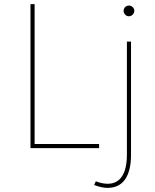

<svg xmlns="http://www.w3.org/2000/svg" viewBox="-20 -719 750 932"><path d="M148 -699V-20H461V0H128V-699ZM500 173Q547 174 571.5 138Q596 102 596 31V-517H616V31Q616 111 587 152Q558 193 502 193Q474 193 437 179L445 161Q472 172 500 173ZM632 -666Q632 -656 624 -648Q616 -640 606 -640Q595 -640 587.5 -648Q580 -656 580 -666Q580 -677 587.5 -684.5Q595 -692 606 -692Q616 -692 624 -684.5Q632 -677 632 -666Z"/></svg>

Font: Montserrat-Arabic Thin
Style: Regular
Weight: 250
Designer: Mohamed Gaber
Foundry: Kief Type Foundry
Version: Version 5.008